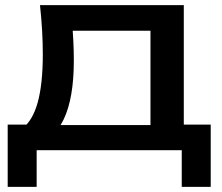

<svg xmlns="http://www.w3.org/2000/svg" viewBox="-20 -586 867 749"><path d="M802 143H689V0H123V143H10V-100H156L192 -98H605L637 -100H802ZM697 -566V-38H567V-526L627 -466H204L260 -510Q264 -468 266 -428Q268 -388 268 -350Q268 -203 228.5 -120.5Q189 -38 118 -38L65 -83Q107 -114 127 -186Q147 -258 147 -375Q147 -464 136 -566Z"/></svg>

Font: Unbounded Variable
Style: Regular
Weight: 400
Designer: Luke Prowse, Jean-Baptiste Morizot, Fátima Lázaro, Florian Runge
Foundry: NaN
Version: Version 1.600;FEAKit 1.0